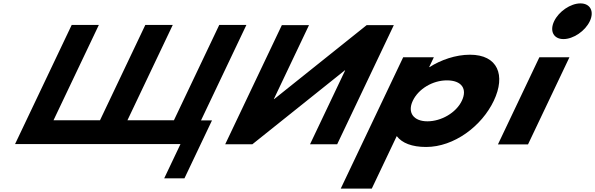

<svg xmlns="http://www.w3.org/2000/svg" viewBox="-20 -850 3502 1130"><path d="M568.6 -142.3H295L561.8 -703.3H402L68.6 -2.1H1042.2L946.4 199.5H1065.6L1227.7 -141.5H1163.1L1430.2 -703.3H1270.4L1003.7 -142.3H730.1L996.8 -703.3H835.3Z M2011.5 -436.1H2009.5L1465.2 -0.9H1305.4L1638.8 -702.1H1798.6L1591.7 -266.9H1593.8L2138 -702.1H2297.8L1964.4 -0.9H1804.6Z M2886.2 -257C2957.5 -407 2910.1 -528 2746 -528C2661.3 -528 2573.9 -497 2508 -455H2505.8L2533.4 -513H2352.9L1985.4 260H2168.1L2315 -49C2346.3 -8 2404.3 15 2487.8 15C2651.9 15 2814.9 -107 2886.2 -257ZM2698.2 -257C2664.5 -186 2576.6 -136 2495.5 -136C2415.6 -136 2375.7 -186 2409.5 -257C2442.7 -327 2526.6 -377 2610.1 -377C2697.2 -377 2731.5 -327 2698.2 -257Z M3396.1 -830C3338.1 -830 3268.8 -783 3241.2 -725C3213.6 -667 3238.3 -620 3296.3 -620C3354.3 -620 3423.6 -667 3451.2 -725C3478.8 -783 3454.1 -830 3396.1 -830ZM3154.4 -513H3331.4L3087.5 0H2910.5Z"/></svg>

Font: Hussar
Style: BdSuprExtOblFive
Weight: 700
Foundry: Cannot Into Space Fonts
Version: Version 2.00